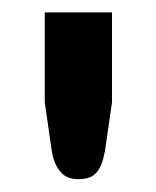

<svg xmlns="http://www.w3.org/2000/svg" viewBox="-20 -743 251 308"><path d="M51.8 -723.1H159.7V-579.1L148.4 -501Q144.5 -478.5 135.7 -467.3Q127 -455.6 105.5 -455.6Q86.9 -455.6 77.1 -467.3Q66.4 -479.5 63 -501L51.8 -579.1Z"/></svg>

Font: Lato-SemiBold
Style: Bold
Weight: 500
Designer: Lukasz Dziedzic with Adam Twardoch and Botio Nikoltchev
Foundry: tyPoland Lukasz Dziedzic
Version: ""